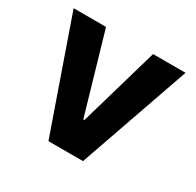

<svg xmlns="http://www.w3.org/2000/svg" viewBox="-124 -682 835 820"><g transform="rotate(30 293.0 -272.5)"><path d="M17 -545.5H176.8L290.1 -155.2H295.8L408.7 -545.5H568.9L378.2 0H207.7Z"/></g></svg>

Font: Inter P
Style: Bold
Weight: 700
Designer: Rasmus Andersson
Foundry: rsms
Version: Version 3.018;git-588b23468